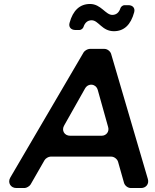

<svg xmlns="http://www.w3.org/2000/svg" viewBox="-20 -946 778 966"><path d="M441 -844C476 -844 493 -789 553 -789C604 -789 638 -821 655 -884C661 -905 648 -920 626 -920H606C598 -920 588 -912 586 -905C579 -883 565 -871 545 -871C511 -871 488 -926 433 -926C382 -926 347 -894 330 -831C324 -810 337 -795 360 -795H380C388 -795 398 -803 400 -810C407 -832 421 -844 441 -844ZM574 -132 604 -26C608 -12 623 0 638 0H690C715 0 731 -21 724 -45L539 -675C535 -688 520 -700 506 -700H431C421 -700 406 -691 401 -683L32 -53C17 -28 33 0 62 0H104C113 0 129 -9 134 -18L204 -140C209 -149 224 -158 234 -158H540C554 -158 570 -146 574 -132ZM491 -263H333C304 -263 288 -290 303 -315L408 -501C425 -530 463 -525 472 -493L524 -307C531 -284 515 -263 491 -263Z"/></svg>

Font: Trueno
Style: RoundIt
Weight: 400
Designer: Julieta Ulanovsky, Jasper
Foundry: Julieta Ulanovsky, Cannot Into Space Fonts
Version: Version 3.001